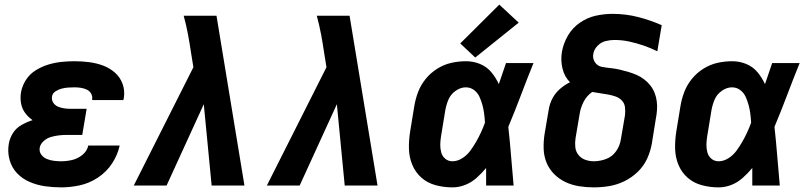

<svg xmlns="http://www.w3.org/2000/svg" viewBox="-20 -803 3496 831"><path d="M245 8Q285 8 326 -1Q367 -10 404 -34.5Q441 -59 465 -95.5Q489 -132 498 -173H362Q357 -149 336.5 -132.5Q316 -116 292 -110.5Q268 -105 245 -105Q229 -105 213 -107Q197 -109 182.5 -115Q168 -121 158.5 -134Q149 -147 152 -164Q155 -180 169 -192.5Q183 -205 200 -210Q217 -215 234 -217Q251 -219 268 -219H336L355 -332H287Q272 -332 258 -334Q244 -336 231 -341.5Q218 -347 210.5 -358.5Q203 -370 205 -385Q207 -399 220 -407.5Q233 -416 247 -419.5Q261 -423 274.5 -424Q288 -425 302 -425Q316 -425 329.5 -423Q343 -421 355 -415.5Q367 -410 374 -398.5Q381 -387 379 -373V-370H514Q515 -374 516 -379Q521 -411 510.5 -440Q500 -469 477 -489Q454 -509 425.5 -519.5Q397 -530 365.5 -534Q334 -538 302 -538Q274 -538 245.5 -535Q217 -532 189 -523.5Q161 -515 135 -499Q109 -483 92.5 -457.5Q76 -432 71 -404Q67 -380 71 -356.5Q75 -333 88.5 -314.5Q102 -296 121 -283Q96 -275 73 -262Q50 -249 36 -227Q22 -205 18 -180Q12 -145 21.5 -111Q31 -77 54 -53Q77 -29 108.5 -15.5Q140 -2 174.5 3Q209 8 245 8Z M559 0H701L862 -352L896 0H1038L917 -735H775Q786 -695 793.5 -655Q801 -615 807 -574L817 -512Z M1135 0H1277L1438 -352L1472 0H1614L1493 -735H1351Q1362 -695 1369.5 -655Q1377 -615 1383 -574L1393 -512Z M1938 8Q1966 8 1993 -2.5Q2020 -13 2042.5 -33Q2065 -53 2084 -76Q2084 -38 2084 0H2203Q2197 -64 2192 -127.5Q2187 -191 2180 -254Q2209 -323 2235 -392Q2261 -461 2289 -530H2170Q2154 -484 2139 -439Q2126 -467 2106.5 -490.5Q2087 -514 2058 -526Q2029 -538 1997 -538Q1965 -538 1933.5 -531Q1902 -524 1873 -506Q1844 -488 1822.5 -461.5Q1801 -435 1789.5 -404.5Q1778 -374 1773 -343L1755 -233Q1749 -195 1750 -158.5Q1751 -122 1764.5 -89.5Q1778 -57 1804 -34Q1830 -11 1865.5 -1.5Q1901 8 1938 8ZM1938 -105Q1920 -105 1907 -116Q1894 -127 1889.5 -144Q1885 -161 1885.5 -178.5Q1886 -196 1889 -214L1907 -324Q1911 -348 1920.5 -371Q1930 -394 1951.5 -409.5Q1973 -425 1996 -425Q2016 -425 2031.5 -413.5Q2047 -402 2055 -384.5Q2063 -367 2068 -348.5Q2073 -330 2075.5 -310.5Q2078 -291 2079 -272Q2071 -250 2061.5 -229.5Q2052 -209 2040.5 -189Q2029 -169 2015 -150Q2001 -131 1980.5 -118Q1960 -105 1938 -105ZM2037 -554 2225 -705 2141 -783 1972 -615Z M2550 8Q2583 8 2616.5 2.5Q2650 -3 2682 -18.5Q2714 -34 2740 -59Q2766 -84 2780.5 -115.5Q2795 -147 2801 -180L2818 -286Q2822 -306 2823.5 -326Q2825 -346 2822.5 -365Q2820 -384 2813 -401.5Q2806 -419 2794.5 -433.5Q2783 -448 2768 -459.5Q2753 -471 2736 -478.5Q2719 -486 2700.5 -491.5Q2682 -497 2663 -501.5Q2644 -506 2624.5 -508Q2605 -510 2585.5 -513.5Q2566 -517 2555 -533.5Q2544 -550 2548 -570Q2551 -589 2566 -604.5Q2581 -620 2600.5 -625Q2620 -630 2639 -630Q2673 -630 2704.5 -623Q2736 -616 2766.5 -605.5Q2797 -595 2825 -581L2844 -694Q2794 -716 2741 -729.5Q2688 -743 2631 -743Q2595 -743 2558.5 -735Q2522 -727 2489.5 -704.5Q2457 -682 2437.5 -648Q2418 -614 2412 -578Q2406 -542 2414.5 -506.5Q2423 -471 2447 -447Q2424 -436 2403.5 -418Q2383 -400 2371 -377Q2359 -354 2355 -329L2337 -223Q2332 -191 2333 -159Q2334 -127 2345.5 -99Q2357 -71 2378.5 -49.5Q2400 -28 2427.5 -15Q2455 -2 2486.5 3Q2518 8 2550 8ZM2550 -105Q2531 -105 2513 -111.5Q2495 -118 2483.5 -132.5Q2472 -147 2470 -166Q2468 -185 2471 -205L2489 -311Q2493 -337 2506 -362.5Q2519 -388 2543 -405Q2560 -402 2577 -399.5Q2594 -397 2611 -394Q2628 -391 2644 -385.5Q2660 -380 2671.5 -368Q2683 -356 2685 -339Q2687 -322 2685 -304L2667 -199Q2663 -172 2646.5 -148.5Q2630 -125 2603.5 -115Q2577 -105 2550 -105Z M3090 8Q3118 8 3145 -2.5Q3172 -13 3194.5 -33Q3217 -53 3236 -76Q3236 -38 3236 0H3355Q3349 -64 3344 -127.5Q3339 -191 3332 -254Q3361 -323 3387 -392Q3413 -461 3441 -530H3322Q3306 -484 3291 -439Q3278 -467 3258.5 -490.5Q3239 -514 3210 -526Q3181 -538 3149 -538Q3117 -538 3085.5 -531Q3054 -524 3025 -506Q2996 -488 2974.5 -461.5Q2953 -435 2941.5 -404.5Q2930 -374 2925 -343L2907 -233Q2901 -195 2902 -158.5Q2903 -122 2916.5 -89.5Q2930 -57 2956 -34Q2982 -11 3017.5 -1.5Q3053 8 3090 8ZM3090 -105Q3072 -105 3059 -116Q3046 -127 3041.5 -144Q3037 -161 3037.5 -178.5Q3038 -196 3041 -214L3059 -324Q3063 -348 3072.5 -371Q3082 -394 3103.5 -409.5Q3125 -425 3148 -425Q3168 -425 3183.5 -413.5Q3199 -402 3207 -384.5Q3215 -367 3220 -348.5Q3225 -330 3227.5 -310.5Q3230 -291 3231 -272Q3223 -250 3213.5 -229.5Q3204 -209 3192.5 -189Q3181 -169 3167 -150Q3153 -131 3132.5 -118Q3112 -105 3090 -105Z"/></svg>

Font: Iosevka Sparkle XBdObl
Style: Regular
Weight: 800
Italic angle: -9°
Designer: Belleve Invis
Foundry: Belleve Invis
Version: Version 4.5.0; ttfautohint (v1.8.3)